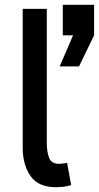

<svg xmlns="http://www.w3.org/2000/svg" viewBox="-20 -770 414 804"><path d="M215 14Q141 14 108.5 -32Q76 -78 75 -148Q75 -264 75 -363.5Q75 -463 75 -553.5Q75 -644 75 -733H176Q176 -606 176 -461Q176 -316 176 -169Q176 -135 185.5 -109.5Q195 -84 227 -84Q234 -84 241.5 -85Q249 -86 261 -88L278 5Q262 10 246 12Q230 14 215 14ZM243 -750H374V-622L311 -492H230L286 -622H243Z"/></svg>

Font: Kreadon Light
Style: Bold
Weight: 600
Designer: Reiya WATANABE
Foundry: StudioGnu
Version: Version 1.003; ttfautohint (v1.8.4.7-5d5b);gftools[0.9.32]